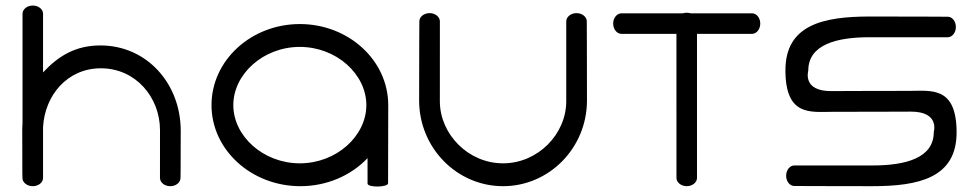

<svg xmlns="http://www.w3.org/2000/svg" viewBox="-20 -672 3521 693"><path d="M98.1 0H98.4C119.3 0 135.4 -13.8 135.4 -29.8V-212.9C141.4 -327 222.3 -425.5 344.2 -425.5C469.9 -425.5 557.5 -320.7 557.5 -202.1C557.5 -83.5 557.4 -29.8 557.4 -29.8C557.4 -13.8 573.6 0 594.5 0C615.4 0 631.5 -13.7 631.5 -29.5C631.5 -29.5 632.3 -30 632.3 -200C632.3 -370 510.3 -508 342.4 -508C252.9 -508 191.2 -470.4 135.4 -410.7V-622.9C135 -638.5 119.3 -652 98.4 -652C77.5 -652 61.3 -638.2 61.3 -622.2C61.2 -622.1 61.2 -398.7 61.3 -226.8C60.6 -218.7 60.3 -210.4 60.3 -202.1C60.3 -30.3 61 -29.8 61 -29.8C61 -13.8 77.2 0 98.1 0Z M1380.7 -10.5 1381.3 -292.6C1381.3 -454.1 1238.1 -585.2 1062.3 -585.2C886.5 -585.2 743.4 -454.1 743.4 -292.6C743.4 -131.1 887.3 0 1064.1 0C1160.9 0 1247.8 -39.2 1306.6 -101.2C1306.6 -70.6 1306.6 -40.1 1306.6 -9.5C1306.6 5.5 1380.7 4.5 1380.7 -10.5ZM822.1 -292.6C822.1 -404.1 929.8 -502.7 1062.2 -502.7C1194.5 -502.7 1302.3 -404.1 1302.3 -292.6C1302.3 -181.1 1194.5 -82.5 1062.2 -82.5C929.8 -82.5 822.1 -181.1 822.1 -292.6Z M2097.9 -595C2097.9 -610.9 2081.7 -624.6 2060.8 -624.6C2039.9 -624.6 2023.8 -610.7 2023.8 -594.7C2023.8 -594.7 2023.8 -425.6 2023.8 -306.7C2023.8 -187.7 1921.5 -82.5 1795.7 -82.5C1670 -82.5 1567.6 -187.7 1567.6 -306.7C1567.6 -425.6 1567.7 -594.7 1567.7 -594.7C1567.7 -610.7 1551.5 -624.6 1530.6 -624.6C1509.7 -624.6 1493.6 -610.9 1493.6 -595C1493.6 -595 1492.8 -480.2 1492.8 -309.4C1492.8 -138.6 1628.7 0 1795.7 0C1962.7 0 2098.6 -138.6 2098.6 -309.4C2098.6 -480.2 2097.9 -595 2097.9 -595Z M2222.6 -623.9C2206.9 -623.5 2193.2 -607.8 2193.2 -586.9C2193.2 -566 2207 -549.8 2222.9 -549.8C2222.9 -549.7 2317 -549.7 2421.5 -549.7C2421.5 -404.7 2421.6 -29.8 2421.6 -29.8C2421.6 -14.1 2437.8 0 2458.7 0C2479.6 0 2495.7 -13.9 2495.7 -29.8V-549.8C2600.3 -549.8 2694.5 -549.8 2694.5 -549.8C2710.1 -549.8 2724.1 -566 2724.1 -586.9C2724.1 -607.8 2710.5 -623.9 2694.7 -623.9H2472.9C2468.5 -625.3 2463.7 -626 2458.7 -626C2453.6 -626 2448.8 -625.3 2444.4 -623.9Z M3263.3 -344C3094 -344 2980.3 -343.2 2980.3 -343.2C2875 -342.9 2897.4 -415.3 2897.4 -417.4C2897.4 -511.5 3000.7 -537.6 3117.7 -537.6C3234.6 -537.6 3400.8 -537.5 3400.8 -537.5C3416.5 -537.5 3430.1 -553.7 3430.1 -574.6C3430.1 -595.5 3416.6 -611.6 3401 -611.6C3401 -611.6 3287.9 -612.4 3119.7 -612.4C2951.5 -612.4 2814.9 -582.6 2814.9 -418.3C2814.9 -250.9 2907.2 -268.4 2984.3 -268.4C3153.6 -268.4 3266.8 -269.3 3267.3 -269.1C3372.7 -269.3 3350.3 -197 3350.3 -195C3350.3 -100.8 3246.9 -74.8 3129.9 -74.8C3013 -74.8 2846.8 -74.8 2846.8 -74.8C2831.1 -74.8 2817.5 -58.7 2817.5 -37.8C2817.5 -16.9 2831 -0.7 2846.7 -0.7C2846.7 -0.7 2959.7 0 3127.9 0C3296.2 0 3432.7 -29.8 3432.7 -194.1C3432.7 -361.5 3340.4 -344 3263.3 -344Z"/></svg>

Font: Hi.
Style: Tall Regular
Weight: 400
Designer: Mew Too, Robert Jablonski
Foundry: Cannot Into Space Fonts
Version: Version 1.996